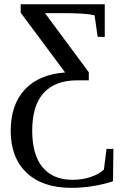

<svg xmlns="http://www.w3.org/2000/svg" viewBox="-20 -675 579 911"><path d="M318.4 216.3Q181.6 216.3 106.2 144.5Q30.8 72.8 30.8 -53.7Q30.8 -178.7 98.1 -250.5Q165.5 -322.3 289.1 -331.1L78.1 -614.7V-654.8H477.1V-500H443.4L428.7 -602.5Q385.3 -612.8 276.9 -612.8H193.4L401.4 -332V-293.9H347.2Q241.7 -293.9 187.3 -234.1Q132.8 -174.3 132.8 -55.2Q132.8 59.1 182.1 118.7Q231.4 178.2 324.2 178.2Q370.1 178.2 410.2 164.8Q450.2 151.4 473.1 129.4L485.4 31.2H518.1L516.1 185.1Q419.9 216.3 318.4 216.3Z"/></svg>

Font: Liberation Serif
Style: Regular
Weight: 400
Designer: Steve Matteson
Foundry: Ascender Corporation
Version: Version 2.1.5